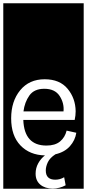

<svg xmlns="http://www.w3.org/2000/svg" viewBox="-32 -937 530 1170"><path d="M-12 213V-917H478V213ZM433 -128 374 -141Q364 -100 334 -75Q304 -50 251 -50Q116 -50 110 -206H423Q429 -233 429 -259Q428 -338 380 -396Q332 -454 240 -454Q146 -454 91 -387Q36 -320 36 -216Q36 -110 92.5 -51Q149 8 242 10Q217 29 201 58Q185 87 185 121Q185 164 213.5 188Q242 212 289 212Q331 212 368 192L359 143Q334 158 305 158Q247 158 247 102Q247 78 259.5 51.5Q272 25 306 3Q362 -10 394 -46Q426 -82 433 -128ZM355 -258H111Q118 -314 147 -355Q176 -396 238 -396Q303 -396 331.5 -352Q360 -308 355 -258Z"/></svg>

Font: Zilla Slab Highlight
Style: Regular
Weight: 400
Designer: Typotheque Type Foundry
Foundry: Typotheque type foundry
Version: Version 1.1; 2017; ttfautohint (v1.6)